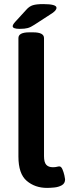

<svg xmlns="http://www.w3.org/2000/svg" viewBox="-20 -911 338 938"><path d="M76 -770Q42 -770 42 -783Q42 -791 55 -805L109 -864Q123 -880 140.5 -885.5Q158 -891 191 -891Q256 -891 256 -873Q256 -866 249 -858Q242 -850 222 -838L148 -790Q130 -778 115.5 -774Q101 -770 76 -770ZM210 7Q151 7 110.5 -27.5Q70 -62 70 -146V-725Q70 -753 123 -753H142Q195 -753 195 -725V-148Q195 -118 206 -106Q217 -94 238 -94Q250 -94 257.5 -96Q265 -98 270 -98Q279 -98 285 -84Q291 -70 294.5 -54.5Q298 -39 298 -35Q298 -15 282 -6Q266 3 245 5Q224 7 210 7Z"/></svg>

Font: Asap SemiBold
Style: Regular
Weight: 600
Designer: Pablo Cosgaya
Foundry: Omnibus-Type
Version: Version 3.001; ttfautohint (v1.8.3)